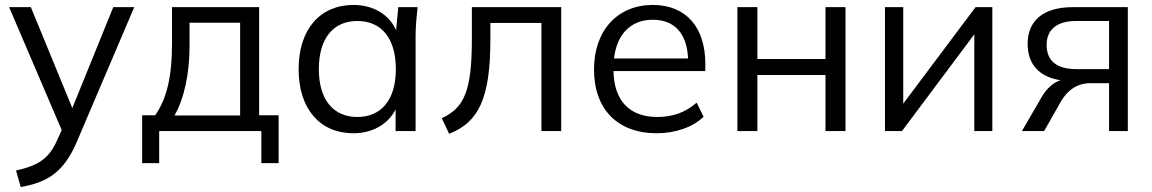

<svg xmlns="http://www.w3.org/2000/svg" viewBox="-20 -531 4670 778"><path d="M45 160 64 227C169 208 238 170 292 42L524 -502H439L273 -93L105 -502H17L230 -4L212 36C180 109 139 139 45 160Z M556 130H625V0H1039V130H1109V-64H1030V-502H677V-354C677 -224 657 -133 609 -64H556ZM687 -63C727 -132 748 -236 748 -341V-439H953V-63Z M1412 9C1488 9 1553 -27 1583 -88V0H1664V-386C1664 -423 1668 -463 1672 -502H1594L1585 -409C1556 -473 1492 -511 1412 -511C1278 -511 1190 -413 1190 -251C1190 -89 1277 9 1412 9ZM1428 -57C1333 -57 1272 -124 1272 -251C1272 -379 1333 -446 1428 -446C1523 -446 1584 -379 1584 -251C1584 -124 1523 -57 1428 -57Z M1770 -52 1800 11C1921 -36 1967 -135 1967 -371V-438H2174V0H2254V-502H1892V-374C1892 -168 1864 -95 1770 -52Z M2641 9C2715 9 2787 -15 2831 -58L2803 -115C2754 -73 2703 -57 2643 -57C2533 -57 2468 -121 2466 -243H2838V-273C2838 -418 2762 -511 2625 -511C2483 -511 2387 -408 2387 -250C2387 -87 2484 9 2641 9ZM2468 -294C2479 -391 2535 -451 2625 -451C2715 -451 2764 -393 2768 -294Z M2968 0H3049V-227H3325V0H3406V-502H3325V-292H3049V-502H2968Z M3566 0H3635L3928 -392V0H4001V-502H3933L3640 -111V-502H3566Z M4201 -138 4121 0H4211L4279 -120C4305 -164 4343 -194 4399 -194H4474V0H4550V-502H4327C4206 -502 4144 -446 4144 -353C4144 -270 4192 -219 4277 -206C4247 -196 4220 -171 4201 -138ZM4341 -251C4260 -251 4221 -286 4221 -349C4221 -409 4260 -446 4341 -446H4474V-251Z"/></svg>

Font: Poppy and Pepper
Style: Regular
Weight: 400
Designer: Thy Ha
Foundry: Thy Ha
Version: Version 0.001;Glyphs 3.2 (3227)